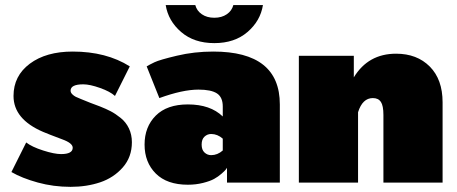

<svg xmlns="http://www.w3.org/2000/svg" viewBox="-20 -720 1802 757"><path d="M25 -41.7 83.3 -158.3Q105.8 -140.8 150 -126.7Q194.2 -112.5 220.8 -112.5Q266.7 -112.5 266.7 -137.5Q266.7 -155.8 225 -170.8Q169.2 -191.7 150 -200Q33.3 -250 33.3 -341.7Q33.3 -420.8 97.5 -468.8Q161.7 -516.7 266.7 -516.7Q399.2 -516.7 491.7 -458.3L433.3 -341.7Q414.2 -359.2 374.2 -373.3Q334.2 -387.5 308.3 -387.5Q258.3 -387.5 258.3 -362.5Q258.3 -355 265 -348.3Q271.7 -341.7 278.8 -338.3Q285.8 -335 300 -329.2Q335.8 -314.2 375 -300Q398.3 -290.8 416.7 -281.2Q435 -271.7 455.8 -255Q476.7 -238.3 488.3 -213.8Q500 -189.2 500 -159.2Q500 -100.8 464.2 -60Q428.3 -19.2 375 -1.2Q321.7 16.7 258.3 16.7Q190.8 16.7 128.8 -0.4Q66.7 -17.5 25 -41.7Z M633.3 -700H750Q755.8 -677.5 775.8 -663.8Q795.8 -650 825 -650Q854.2 -650 874.2 -663.8Q894.2 -677.5 900 -700H1016.7Q1006.7 -637.5 955.8 -593.8Q905 -550 825 -550Q745 -550 694.2 -593.8Q643.3 -637.5 633.3 -700ZM812.5 -108.3Q837.5 -108.3 858.3 -126.7V-173.3Q837.5 -191.7 812.5 -191.7Q797.5 -191.7 786.2 -181.2Q775 -170.8 775 -150Q775 -129.2 786.2 -118.8Q797.5 -108.3 812.5 -108.3ZM720.8 -308.3Q809.2 -308.3 858.3 -260.8V-300Q858.3 -336.7 835.4 -351.7Q812.5 -366.7 762.5 -366.7Q700 -366.7 608.3 -333.3L558.3 -458.3Q569.2 -465 589.2 -474.6Q609.2 -484.2 677.5 -500.4Q745.8 -516.7 820.8 -516.7Q1083.3 -516.7 1083.3 -308.3V0H875V-58.3Q873.3 -55.8 870 -51.2Q866.7 -46.7 853.3 -35Q840 -23.3 824.2 -14.6Q808.3 -5.8 780.4 1.2Q752.5 8.3 720.8 8.3Q638.3 8.3 594.2 -35.8Q550 -80 550 -150Q550 -220 594.2 -264.2Q638.3 -308.3 720.8 -308.3Z M1158.3 0V-500H1375V-415Q1431.7 -508.3 1541.7 -508.3Q1624.2 -508.3 1674.6 -457.5Q1725 -406.7 1725 -316.7V0H1491.7V-266.7Q1491.7 -303.3 1481.7 -318.3Q1471.7 -333.3 1450 -333.3Q1409.2 -333.3 1391.7 -277.5V0Z"/></svg>

Font: BoonTook
Style: Regular
Weight: 400
Designer: Sungsit Sawaiwan
Foundry: FontUni
Version: Version 3.0